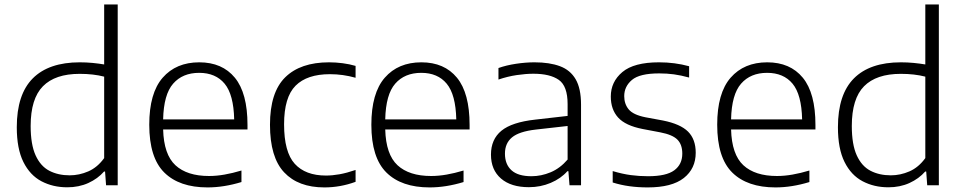

<svg xmlns="http://www.w3.org/2000/svg" viewBox="-20 -828 4302 858"><path d="M280.5 9Q216.5 9 165.2 -18Q114 -45 84.5 -104.2Q55 -163.5 55 -259.5Q55 -406 126.5 -477.8Q198 -549.5 336.5 -549.5Q365.5 -549.5 393.8 -546.8Q422 -544 445.5 -540V-808H506V0H454L449.5 -61.5H445Q417 -29.5 374.8 -10.2Q332.5 9 280.5 9ZM291.5 -44.5Q334 -44.5 374.8 -62.2Q415.5 -80 445.5 -121.5V-485.5Q397 -498 336 -498Q226.5 -498 171.8 -442.5Q117 -387 117 -265Q117 -182.5 139 -134Q161 -85.5 200.2 -65Q239.5 -44.5 291.5 -44.5Z M907.5 9.5Q781.5 9.5 714.2 -57Q647 -123.5 647 -270.5Q647 -412 707 -480.8Q767 -549.5 870.5 -549.5Q973 -549.5 1029.5 -480.8Q1086 -412 1086 -269.5V-249.5H709Q712 -137.5 764 -89.5Q816 -41.5 914 -41.5Q947.5 -41.5 983.2 -47.8Q1019 -54 1059 -66V-14.5Q980.5 9.5 907.5 9.5ZM870 -502.5Q796 -502.5 753.8 -454.2Q711.5 -406 709 -294.5H1026.5Q1024 -405.5 983.8 -454Q943.5 -502.5 870 -502.5Z M1429.5 9.5Q1313 9.5 1249.8 -57.8Q1186.5 -125 1186.5 -270.5Q1186.5 -415.5 1254.5 -482.5Q1322.5 -549.5 1450.5 -549.5Q1480.5 -549.5 1511.2 -545.5Q1542 -541.5 1569 -533.5V-480.5Q1540.5 -488.5 1512.2 -492.5Q1484 -496.5 1454.5 -496.5Q1352 -496.5 1300.8 -445Q1249.5 -393.5 1249.5 -272.5Q1249.5 -148.5 1297.2 -96Q1345 -43.5 1436.5 -43.5Q1465 -43.5 1497.2 -49.2Q1529.5 -55 1569 -68.5V-15.5Q1501 9.5 1429.5 9.5Z M1900 9.5Q1774 9.5 1706.8 -57Q1639.5 -123.5 1639.5 -270.5Q1639.5 -412 1699.5 -480.8Q1759.5 -549.5 1863 -549.5Q1965.5 -549.5 2022 -480.8Q2078.5 -412 2078.5 -269.5V-249.5H1701.5Q1704.5 -137.5 1756.5 -89.5Q1808.5 -41.5 1906.5 -41.5Q1940 -41.5 1975.8 -47.8Q2011.5 -54 2051.5 -66V-14.5Q1973 9.5 1900 9.5ZM1862.5 -502.5Q1788.5 -502.5 1746.2 -454.2Q1704 -406 1701.5 -294.5H2019Q2016.5 -405.5 1976.2 -454Q1936 -502.5 1862.5 -502.5Z M2343.5 8.5Q2263.5 8.5 2218.8 -30.2Q2174 -69 2174 -137Q2174 -205.5 2220.8 -243.8Q2267.5 -282 2372 -293.5L2516.5 -310V-362.5Q2516.5 -443.5 2477.2 -471Q2438 -498.5 2363.5 -498.5Q2330 -498.5 2289.2 -492.5Q2248.5 -486.5 2207.5 -472.5V-524Q2242.5 -536.5 2286 -543Q2329.5 -549.5 2368.5 -549.5Q2436 -549.5 2482.2 -532.2Q2528.5 -515 2552.5 -473.8Q2576.5 -432.5 2576.5 -360.5V0H2525L2520 -63H2515.5Q2486.5 -30 2441 -10.8Q2395.5 8.5 2343.5 8.5ZM2236.5 -141.5Q2236.5 -93.5 2265.8 -67Q2295 -40.5 2355 -40.5Q2398.5 -40.5 2440.8 -58.2Q2483 -76 2516.5 -115V-265L2374.5 -249Q2300 -240.5 2268.2 -214.2Q2236.5 -188 2236.5 -141.5Z M2874.5 9.5Q2831.5 9.5 2793 4.2Q2754.5 -1 2718 -12.5V-63.5Q2761.5 -50.5 2799 -45.5Q2836.5 -40.5 2876 -40.5Q2957.5 -40.5 2993.2 -67Q3029 -93.5 3029 -141.5Q3029 -182 3007.2 -204Q2985.5 -226 2931 -236.5L2852 -251.5Q2775 -266.5 2742.2 -302.8Q2709.5 -339 2709.5 -396.5Q2709.5 -462.5 2761.2 -506Q2813 -549.5 2925 -549.5Q2995.5 -549.5 3059.5 -532V-481.5Q3023 -491.5 2991.5 -495.8Q2960 -500 2926 -500Q2838.5 -500 2804 -470.8Q2769.5 -441.5 2769.5 -398.5Q2769.5 -363.5 2789.5 -339.2Q2809.5 -315 2864 -304L2942.5 -289.5Q3020.5 -274 3054.8 -239.8Q3089 -205.5 3089 -145.5Q3089 -74.5 3035.8 -32.5Q2982.5 9.5 2874.5 9.5Z M3445.5 9.5Q3319.5 9.5 3252.2 -57Q3185 -123.5 3185 -270.5Q3185 -412 3245 -480.8Q3305 -549.5 3408.5 -549.5Q3511 -549.5 3567.5 -480.8Q3624 -412 3624 -269.5V-249.5H3247Q3250 -137.5 3302 -89.5Q3354 -41.5 3452 -41.5Q3485.5 -41.5 3521.2 -47.8Q3557 -54 3597 -66V-14.5Q3518.5 9.5 3445.5 9.5ZM3408 -502.5Q3334 -502.5 3291.8 -454.2Q3249.5 -406 3247 -294.5H3564.5Q3562 -405.5 3521.8 -454Q3481.5 -502.5 3408 -502.5Z M3950 9Q3886 9 3834.8 -18Q3783.5 -45 3754 -104.2Q3724.5 -163.5 3724.5 -259.5Q3724.5 -406 3796 -477.8Q3867.5 -549.5 4006 -549.5Q4035 -549.5 4063.2 -546.8Q4091.5 -544 4115 -540V-808H4175.5V0H4123.5L4119 -61.5H4114.5Q4086.5 -29.5 4044.2 -10.2Q4002 9 3950 9ZM3961 -44.5Q4003.5 -44.5 4044.2 -62.2Q4085 -80 4115 -121.5V-485.5Q4066.5 -498 4005.5 -498Q3896 -498 3841.2 -442.5Q3786.5 -387 3786.5 -265Q3786.5 -182.5 3808.5 -134Q3830.5 -85.5 3869.8 -65Q3909 -44.5 3961 -44.5Z"/></svg>

Font: Encode Sans SmExp Lt
Style: Regular
Weight: 300
Width: 6
Designer: Multiple Designers
Foundry: Impallari Type
Version: Version 3.002; ttfautohint (v1.8.3) -l 8 -r 50 -G 200 -x 14 